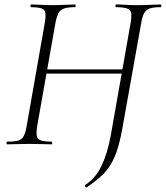

<svg xmlns="http://www.w3.org/2000/svg" viewBox="-20 -645 741 858"><path d="M366 193Q364 194 361 189Q358 184 360 182Q406 153 433 97.5Q460 42 475 -40L564 -544Q572 -587 559.5 -600Q547 -613 498 -613Q496 -613 496 -619Q496 -625 498 -625Q518 -625 543 -623.5Q568 -622 596 -622Q628 -622 653.5 -623.5Q679 -625 698 -625Q701 -625 701 -619Q701 -613 698 -613Q666 -613 649 -607Q632 -601 624 -586Q616 -571 611 -542L526 -67Q512 11 491.5 57.5Q471 104 440.5 134Q410 164 366 193ZM12 0Q9 0 9 -6Q9 -12 12 -12Q45 -12 61.5 -17Q78 -22 86 -37Q94 -52 99 -81L180 -542Q188 -585 178 -599Q168 -613 118 -613Q116 -613 116 -619Q116 -625 118 -625Q138 -625 163 -623.5Q188 -622 216 -622Q244 -622 270.5 -623.5Q297 -625 316 -625Q318 -625 318 -619Q318 -613 316 -613Q285 -613 267.5 -607.5Q250 -602 242 -587.5Q234 -573 228 -544L146 -81Q139 -38 150.5 -25Q162 -12 211 -12Q213 -12 213 -6Q213 0 211 0Q192 0 166.5 -1Q141 -2 112 -2Q84 -2 58 -1Q32 0 12 0ZM160 -316 164 -335H546L544 -316Z"/></svg>

Font: Cormorant Garamond Light
Style: Italic
Weight: 300
Italic angle: -10°
Designer: Christian Thalmann (Catharsis Fonts)
Foundry: Catharsis Fonts
Version: Version 4.001